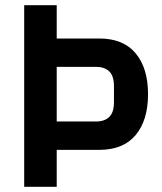

<svg xmlns="http://www.w3.org/2000/svg" viewBox="-20 -718 622 738"><path d="M73 0V-698H198V-570H362Q454 -570 501.5 -513Q549 -456 549 -356Q549 -256 501.5 -199Q454 -142 362 -142H198V0ZM198 -251H349Q382 -251 400 -268.5Q418 -286 418 -325V-387Q418 -426 400 -443.5Q382 -461 349 -461H198Z"/></svg>

Font: IBM Plex Sans Condensed SemiBold
Style: Regular
Weight: 600
Width: 3
Designer: Mike Abbink, Paul van der Laan, Pieter van Rosmalen
Foundry: Bold Monday
Version: Version 1.3